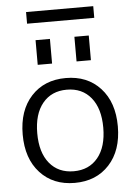

<svg xmlns="http://www.w3.org/2000/svg" viewBox="-60 -930 689 985"><g transform="rotate(-5 285.0 -437.5)"><path d="M348 -610V-737H422V-610ZM148 -610V-737H222V-610ZM112 -825V-885H458V-825ZM107 -63Q40 -136 40 -260Q40 -384 107 -457Q174 -530 285 -530Q396 -530 463 -457Q530 -384 530 -260Q530 -136 463 -63Q396 10 285 10Q174 10 107 -63ZM160.5 -105.5Q206 -50 285 -50Q364 -50 409.5 -105.5Q455 -161 455 -260Q455 -359 409.5 -414.5Q364 -470 285 -470Q206 -470 160.5 -414.5Q115 -359 115 -260Q115 -161 160.5 -105.5Z"/></g></svg>

Font: Mplus 1p
Style: Regular
Weight: 400
Version: Version 1.061